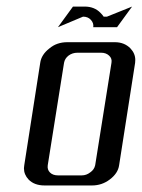

<svg xmlns="http://www.w3.org/2000/svg" viewBox="-20 -567 434 587"><path d="M53.2 -52.7Q53.2 -55.2 54.2 -62L103 -375Q106.4 -399.9 130.9 -418.9Q153.3 -438 186 -438H331.1Q360.4 -438 378.9 -418.9Q393.6 -403.3 393.6 -383.8Q393.6 -377.9 393.1 -375L344.2 -62Q340.8 -37.1 315.4 -18.1Q291.5 0 261.2 0H116.2Q85 0 67.4 -18.1Q53.2 -33.2 53.2 -52.7ZM126 -62Q124 -48.3 132.8 -39.6Q141.6 -30.8 157.2 -30.8H230Q244.1 -30.8 255.9 -40Q268.1 -48.3 271 -62L320.8 -375Q323.2 -388.2 313.5 -397Q304.2 -405.8 289.1 -405.8H216.8Q201.2 -405.8 189.5 -397Q178.2 -388.2 175.8 -375ZM157.2 -483.9 203.1 -546.9H238.8Q268.6 -546.9 287.1 -527.8Q293.5 -521.5 296.9 -516.1H307.1L383.8 -546.9L337.9 -483.9H265.1Q267.1 -496.1 257.8 -506.3Q249 -516.1 233.9 -516.1Z"/></svg>

Font: Hhenum
Style: Italic
Weight: 400
Designer: T. Christopher White
Version: Version 1.0